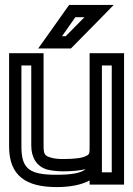

<svg xmlns="http://www.w3.org/2000/svg" viewBox="-20 -725 540 780"><path d="M210 35C265 35 311 26 344 8V25H369H459H484V0V-484V-509H459H369H344V-484V-119C344 -101 341 -96 329 -91C313 -83 284 -79 236 -79C214 -79 199 -81 186 -85C161 -92 157 -99 157 -134V-484V-509H132H42H17V-484V-129C17 -10 87 35 210 35ZM394 -119V-184V-459H434V-25H394V-59V-119ZM210 -15C102 -15 67 -37 67 -129V-459H107V-134C107 -86 128 -49 172 -36C189 -32 211 -29 236 -29C273 -29 305 -32 328 -38C309 -22 272 -15 210 -15ZM383 -705H274H261L253 -694L163 -567L135 -528H184H258H268L275 -535L400 -662L442 -705H383ZM323 -655 247 -578H232L286 -655H323Z"/></svg>

Font: Gamestation DisplayOutline
Style: Regular
Weight: 400
Designer: Jonas Hecksher
Foundry: Jonas Hecksher, Playtypeª, e-types AS
Version: Version 1.003